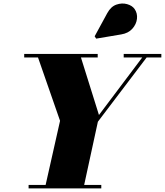

<svg xmlns="http://www.w3.org/2000/svg" viewBox="-20 -1051 920 1071"><path d="M656 -859 516.5 -835.5 508 -848.5 578.5 -978Q598.5 -1014.5 629.2 -1025.2Q660 -1036 688.8 -1028Q717.5 -1020 731 -1000.5Q747.5 -976.5 744 -946Q740.5 -915.5 718 -890.5Q695.5 -865.5 656 -859ZM139.5 -19.5H234.5L315 -377L192 -730.5H115V-750H525V-730.5H431.5L532 -409.5L773.5 -730.5H670V-750H880V-730.5H798L526 -372L449.5 -19.5H545V0H139.5Z"/></svg>

Font: Bodoni* 11pt Fatface
Style: Italic
Weight: 900
Italic angle: -13°
Version: Version 2.3